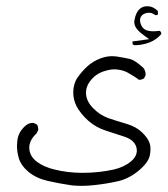

<svg xmlns="http://www.w3.org/2000/svg" viewBox="-20 -442 540 618"><path d="M482.4 -393.1Q485.8 -393.1 488.8 -396L487.8 -406.7Q473.1 -421.9 453.6 -421.9Q420.4 -421.9 412.6 -376Q412.1 -373.5 412.1 -371.1Q412.1 -365.2 415 -357.9Q420.9 -344.2 443.4 -328.1L460 -315.9Q422.4 -310.5 406.2 -308.6L407.2 -298.8L413.6 -296.4Q438.5 -296.9 460.9 -305.2Q482.4 -313.5 499 -332Q499 -333 499 -334.5Q499 -338.9 494.6 -342.8Q482.4 -341.3 476.8 -341.3Q471.2 -341.3 470.2 -341.3Q459.5 -341.8 452.6 -344.2Q436.5 -350.1 431.6 -369.1Q430.7 -373 430.7 -377Q430.7 -386.2 437.5 -393.1Q440.9 -396.5 446.8 -398.7Q452.6 -400.9 456.8 -400.9Q460.9 -400.9 463.4 -400.9Q471.7 -399.4 479.5 -393.6Q481 -393.1 482.4 -393.1ZM85.4 -46.4Q70.3 -46.4 58.6 -34.2L57.1 -32.7Q38.1 -13.7 35.6 12.2Q34.7 19.5 34.7 27.3Q34.7 47.4 40.5 66.9Q47.4 90.8 71.8 111.3Q96.7 131.8 134 140.4Q171.4 148.9 211.9 154.8Q227.1 156.2 244.9 156.2Q262.7 156.2 283.7 153.8Q320.8 149.9 358.4 141.6Q394.5 133.8 426.8 106.9Q458 80.6 462.4 57.6Q464.4 46.9 464.4 36.9Q464.4 26.9 461.4 18.1Q455.6 1.5 436.5 -16.6Q417.5 -34.7 386.2 -43.7Q355 -52.7 328.1 -62Q301.3 -71.8 279.8 -93.8Q256.8 -117.2 256.8 -143.6Q256.8 -168.9 278.8 -190.9Q296.9 -209.5 327.6 -216.3Q338.9 -218.8 347.2 -218.8Q355.5 -218.8 360.8 -217.8Q376.5 -215.8 390.6 -208.5Q414.6 -195.3 427.2 -185.1Q436.5 -185.1 443.8 -189.9L448.7 -200.2Q448.7 -200.7 448.7 -201.7Q448.7 -213.9 441.9 -223.1Q415.5 -247.6 398.9 -252Q380.4 -256.3 354.5 -260.3Q348.1 -261.2 341.3 -261.2Q323.7 -261.2 305.7 -254.9Q279.8 -245.6 261.2 -228.5Q241.7 -210.4 229 -191.4Q215.8 -171.9 215.8 -144Q215.8 -121.6 226.1 -100.6Q239.3 -75.7 263.9 -53.7Q288.6 -31.7 320.8 -21.5Q355 -10.7 382.3 -1.5Q398.4 4.4 407.7 13.2Q420.4 25.9 420.4 42.5Q420.4 62 401.4 77.6Q379.9 95.7 346.7 103.5Q298.8 114.3 245.1 114.3Q196.8 114.3 152.8 103Q122.6 95.7 100.1 79.6Q74.2 60.5 74.2 33.2Q74.2 9.3 97.7 -12.7L103 -23.4Q103 -24.4 103 -24.9Q103 -35.2 99.1 -41L87.9 -46.4Q86.4 -46.4 85.4 -46.4Z"/></svg>

Font: NaikaiFont
Style: Light
Weight: 300
Version: Version 1.89